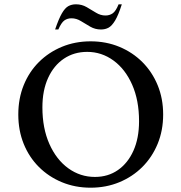

<svg xmlns="http://www.w3.org/2000/svg" viewBox="-20 -862 843 892"><path d="M401 10Q329 10 267.5 -15.5Q206 -41 160.5 -86.5Q115 -132 90 -194Q65 -256 65 -330Q65 -404 90 -466Q115 -528 160.5 -573.5Q206 -619 267.5 -644.5Q329 -670 401 -670Q473 -670 534.5 -644.5Q596 -619 641.5 -573.5Q687 -528 712.5 -466Q738 -404 738 -330Q738 -256 712.5 -194Q687 -132 641.5 -86.5Q596 -41 534.5 -15.5Q473 10 401 10ZM421 -40Q482 -40 528 -72Q574 -104 600 -162Q626 -220 626 -299Q626 -396 594 -468.5Q562 -541 507 -581Q452 -621 385 -621Q324 -621 277 -589.5Q230 -558 203.5 -500Q177 -442 177 -363Q177 -266 209.5 -193Q242 -120 297.5 -80Q353 -40 421 -40ZM236 -725Q253 -775 267.5 -800Q282 -825 297.5 -833.5Q313 -842 333 -842Q360 -842 382.5 -829Q405 -816 426 -803Q447 -790 470 -790Q489 -790 503.5 -800Q518 -810 531 -842H546Q530 -792 515 -767Q500 -742 484.5 -733.5Q469 -725 449 -725Q422 -725 399.5 -738Q377 -751 356 -764Q335 -777 312 -777Q293 -777 279 -767Q265 -757 251 -725Z"/></svg>

Font: Spectral Medium
Style: Regular
Weight: 500
Designer: Jean-Baptiste Levee
Foundry: Production Type
Version: Version 2.001